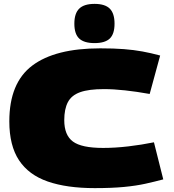

<svg xmlns="http://www.w3.org/2000/svg" viewBox="-20 -959 896 989"><path d="M28 -334Q28 -532 146 -621Q264 -710 496 -710Q567 -710 618 -706Q669 -702 713 -694Q757 -686 805 -673L751 -475Q684 -487 624.5 -493.5Q565 -500 515 -500Q437 -500 392.5 -484Q348 -468 329.5 -432.5Q311 -397 311 -340Q311 -263 355.5 -230Q400 -197 511 -197Q573 -197 641 -205Q709 -213 773 -226L821 -35Q776 -23 728.5 -12.5Q681 -2 618.5 4Q556 10 468 10Q324 10 226 -24Q128 -58 78 -133.5Q28 -209 28 -334ZM467 -737Q413 -737 388 -760.5Q363 -784 363 -837Q363 -890 388 -914.5Q413 -939 467 -939Q521 -939 545.5 -914.5Q570 -890 570 -837Q570 -784 545.5 -760.5Q521 -737 467 -737Z"/></svg>

Font: Georama Expanded Black
Style: Regular
Weight: 900
Width: 7
Designer: Jean-Baptiste Levee
Foundry: Production Type
Version: Version 1.000